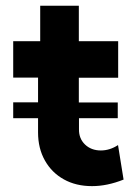

<svg xmlns="http://www.w3.org/2000/svg" viewBox="-20 -630 470 660"><path d="M384.8 -223.6H251.5V-185.5Q251 -153.8 272.2 -133.3Q293.5 -112.8 326.7 -112.8Q357.4 -112.8 385.7 -131.3L404.8 -12.7Q348.6 9.8 296.4 9.8Q241.2 9.8 199.5 -13.4Q157.7 -36.6 134.3 -78.4Q110.8 -120.1 110.8 -174.8V-223.6H25.4V-278.3H110.8V-363.3H25.4V-488.3H118.2V-610.4H251V-488.3H386.2V-362.8H251V-277.8H384.8Z"/></svg>

Font: Kumbh Sans
Style: Bold
Weight: 700
Version: Version 1.005